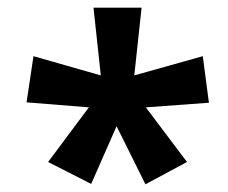

<svg xmlns="http://www.w3.org/2000/svg" viewBox="-20 -886 593 499"><path d="M348 -866 329 -690 507 -740 523 -619 359 -607 466 -465 358 -407 283 -558 217 -408 105 -465 211 -607 49 -620 67 -740 242 -690 223 -866Z"/></svg>

Font: Noto Sans Telugu UI SemiCondensed
Style: Bold
Weight: 700
Width: 4
Designer: Jelle Bosma - Monotype Design Team
Foundry: Monotype Imaging Inc.
Version: Version 2.005; ttfautohint (v1.8.4.7-5d5b)